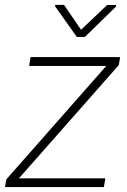

<svg xmlns="http://www.w3.org/2000/svg" viewBox="-30 -760 517 780"><path d="M397.9 -35.6 392.1 0H3.4L8.8 -35.6ZM452.6 -495.6 15.6 0H-9.8L-4.4 -31.2L433.1 -527.8H458ZM440.4 -528.3 435.5 -492.2H88.4L94.2 -528.3ZM230 -740.2 299.3 -639.2 405.3 -739.7H441.9L441.4 -733.4L314.9 -609.9H282.2L193.8 -734.4L194.3 -740.2Z"/></svg>

Font: Roboto ExtraLight
Style: Italic
Weight: 250
Designer: Christian Robertson
Foundry: Google
Version: Version 3.009; 2024